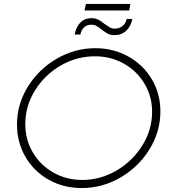

<svg xmlns="http://www.w3.org/2000/svg" viewBox="-20 -948 861 972"><path d="M792 -384Q792 -282 737 -192.5Q682 -103 590 -49.5Q498 4 394 4Q301 4 226 -38.5Q151 -81 108.5 -154.5Q66 -228 66 -317Q66 -420 121 -509Q176 -598 267.5 -651Q359 -704 463 -704Q555 -704 630.5 -661.5Q706 -619 749 -546Q792 -473 792 -384ZM108 -319Q108 -241 146 -176.5Q184 -112 250 -74.5Q316 -37 397 -37Q488 -37 569.5 -84.5Q651 -132 700.5 -211.5Q750 -291 750 -382Q750 -459 712 -523.5Q674 -588 607.5 -625.5Q541 -663 461 -663Q368 -663 287 -616Q206 -569 157 -490Q108 -411 108 -319ZM560 -770Q540 -770 526.5 -777Q513 -784 494 -799Q477 -812 467 -817.5Q457 -823 443 -823Q420 -823 406 -810Q392 -797 387 -773H358Q365 -811 386.5 -833.5Q408 -856 443 -856Q463 -856 477.5 -848.5Q492 -841 509 -827Q526 -815 536.5 -809Q547 -803 561 -803Q584 -803 600.5 -816.5Q617 -830 621 -852H650Q643 -815 619 -792.5Q595 -770 560 -770ZM415 -928H640L634 -895H408Z"/></svg>

Font: Gontserrat ExtraLight
Style: Italic
Weight: 275
Italic angle: -11.3°
Designer: Julieta Ulanovsky
Foundry: Julieta Ulanovsky
Version: Version 6.001